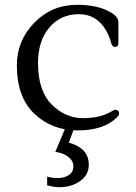

<svg xmlns="http://www.w3.org/2000/svg" viewBox="-20 -531 565 798"><path d="M50 0ZM472 -353Q472 -336 458 -336Q446 -336 442 -353Q427 -408 393 -440Q359 -472 307 -472Q232 -472 185 -416.5Q138 -361 138 -269Q138 -154 194.5 -97Q251 -40 325.5 -40Q400 -40 447 -70Q454 -75 460 -75Q466 -75 470.5 -71Q475 -67 475 -59.5Q475 -52 467 -44Q412 11 303.5 11Q195 11 122.5 -58.5Q50 -128 50 -259Q50 -362 122.5 -436.5Q195 -511 301 -511Q374 -511 423 -488.5Q472 -466 472 -440ZM227 247Q202 247 176 239V203Q195 209 221 209Q247 209 266 196.5Q285 184 285 161Q285 138 266 123Q247 108 229 104L210 100L252 0L287 5L266 62Q269 63 275 64.5Q281 66 295 72.5Q309 79 320 88Q349 112 349 154Q349 196 313 221.5Q277 247 227 247Z"/></svg>

Font: Lustria
Style: Regular
Weight: 400
Designer: Matthew Desmond
Foundry: Matthew Desmond
Version: Version 001.001; ttfautohint (v1.6)